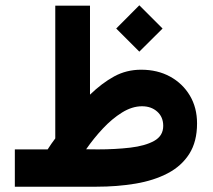

<svg xmlns="http://www.w3.org/2000/svg" viewBox="-20 -706 805 726"><path d="M506.8 -686 594.7 -598.1 506.8 -510.7 419.4 -598.1ZM160.2 -141.1Q167 -152.3 174.3 -162.4Q181.6 -172.4 189 -182.6V-684.6H320.3V-348.1Q365.2 -391.6 411.6 -417Q458 -442.4 513.7 -442.4Q575.7 -442.4 623.3 -416.3Q670.9 -390.1 698 -344.5Q725.1 -298.8 725.1 -239.3Q725.1 -170.4 695.8 -124.3Q666.5 -78.1 614.3 -50.8Q562 -23.4 492.7 -11.7Q423.3 0 343.8 0H36.1V-141.1ZM517.1 -304.2Q479.5 -304.2 441.4 -280.5Q403.3 -256.8 368.7 -219.7Q334 -182.6 305.7 -141.6L350.1 -141.1Q416 -141.1 472.4 -147.7Q528.8 -154.3 563 -173.3Q597.2 -192.4 597.2 -230Q597.2 -263.7 574.5 -283.9Q551.8 -304.2 517.1 -304.2Z"/></svg>

Font: Vazirmatn UI NL ExtraBold
Style: Regular
Weight: 800
Designer: Saber Rastikerdar
Foundry: Saber Rastikerdar
Version: Version 33.003